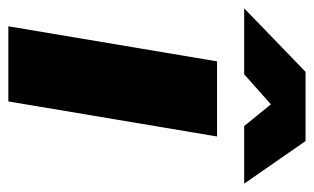

<svg xmlns="http://www.w3.org/2000/svg" viewBox="-196 -586 752 460"><g transform="rotate(90 180.0 -356.0)"><path d="M97 -500H277L193 0H13ZM122 -712H288L390 -565H252L200 -629L128 -565H-30Z"/></g></svg>

Font: Oak Sans Black
Style: Italic
Weight: 900
Italic angle: -9.5°
Foundry: Erik Kennedy, Walven
Version: Version 1.000